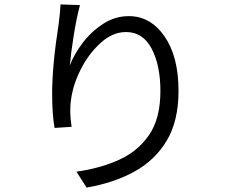

<svg xmlns="http://www.w3.org/2000/svg" viewBox="-20 -807 1040 869"><path d="M372 42 326 -30Q433 -45 518.5 -83.5Q604 -122 655 -196.5Q706 -271 706 -395Q706 -511 666.5 -586.5Q627 -662 550 -662Q489 -662 434.5 -612Q380 -562 345 -492Q298 -400 298 -305Q298 -272 304 -233L227 -228Q216 -288 216 -384Q216 -510 246 -702Q252 -749 254 -787L342 -784Q326 -725 313.5 -645.5Q301 -566 296 -511Q316 -563 355 -614Q394 -665 447.5 -699.5Q501 -734 563 -734Q661 -734 724.5 -642.5Q788 -551 788 -396Q788 -260 735 -171Q682 -82 588.5 -30.5Q495 21 372 42Z"/></svg>

Font: Source Han Sans & Saira Hybrid
Style: Regular
Weight: 400
Designer: Ryoko NISHIZUKA 西塚涼子 (kana & ideographs); Paul D. Hunt (Latin, Greek & Cyrillic); Wenlong ZHANG 张文龙 (bopomofo); Sandoll 
Foundry: Adobe Systems Incorporated
Version: Version 1.00;August 2, 2021;FontCreator 13.0.0.2675 64-bit